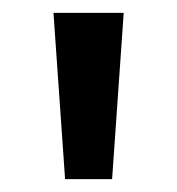

<svg xmlns="http://www.w3.org/2000/svg" viewBox="-20 -819 275 298"><path d="M172 -799H63L81 -541H154Z"/></svg>

Font: Noto Sans Sinhala UI Condensed Medium
Style: Regular
Weight: 500
Width: 3
Designer: Jelle Bosma - Monotype Design Team
Foundry: Monotype Imaging Inc.
Version: Version 2.006